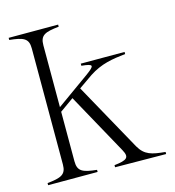

<svg xmlns="http://www.w3.org/2000/svg" viewBox="-105 -789 804 881"><g transform="rotate(-15 297.0 -349.0)"><path d="M16 -10V0H251V-10C186 -17 161 -26 161 -74V-310L227 -357L387 -67C409 -27 395 -17 334 -10V0L576 2V-8C512 -14 479 -21 452 -68L273 -391L339 -437C397 -475 450 -483 513 -490V-500H305V-490C364 -484 362 -477 319 -445L161 -332V-626C161 -674 185 -683 251 -690V-700H16V-690C82 -683 106 -674 106 -626V-74C106 -26 81 -17 16 -10Z"/></g></svg>

Font: Sprat Condensed Light
Style: Regular
Weight: 300
Width: 3
Designer: Ethan Nakache
Foundry: Collletttivo
Version: Version 2.000;Glyphs 3.2 (3217)